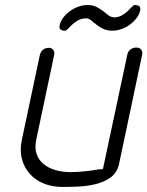

<svg xmlns="http://www.w3.org/2000/svg" viewBox="-20 -744 586 763"><path d="M486 -527Q488 -539 498 -547Q508 -555 521 -555Q535 -555 541 -547Q547 -539 545 -527L453 -92Q445 -57 419 -38.5Q393 -20 359 -12Q325 -4 289.5 -2.5Q254 -1 229 -1Q188 -1 154.5 -14.5Q121 -28 98.5 -53Q76 -78 67 -112.5Q58 -147 67 -189L138 -524Q141 -538 150.5 -546Q160 -554 174 -554Q185 -554 191.5 -546Q198 -538 195 -524L124 -189Q117 -155 126 -130.5Q135 -106 155 -90.5Q175 -75 202.5 -67.5Q230 -60 260 -60Q288 -60 320 -63.5Q352 -67 372 -71Q374 -71 380.5 -71.5Q387 -72 389 -72ZM433 -675Q450 -675 463.5 -682.5Q477 -690 487 -699.5Q497 -709 504 -716.5Q511 -724 515 -724Q542 -724 537 -703Q534 -687 523 -672.5Q512 -658 496.5 -646.5Q481 -635 462.5 -628.5Q444 -622 426 -622Q406 -622 390 -629.5Q374 -637 357 -651Q349 -658 340.5 -664.5Q332 -671 322 -671Q305 -671 291 -663.5Q277 -656 267 -646.5Q257 -637 250 -629.5Q243 -622 239 -622Q212 -622 217 -643Q220 -659 231 -673.5Q242 -688 257.5 -699.5Q273 -711 291.5 -717.5Q310 -724 328 -724Q349 -724 363.5 -716.5Q378 -709 390 -700L411 -683Q421 -676 433 -675Z"/></svg>

Font: VDS
Style: Thin Italic
Weight: 100
Width: 0
Designer: artmaker
Foundry: artmaker
Version: Version 1.000 2012 initial release